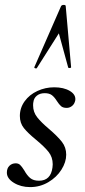

<svg xmlns="http://www.w3.org/2000/svg" viewBox="-20 -752 346 783"><path d="M8 -48Q8 -66 18.5 -76Q29 -86 44 -86Q55 -86 62 -79.5Q69 -73 79 -57Q90 -37 103 -26Q116 -15 139 -15Q187 -15 194 -69Q195 -74 195 -82Q195 -111 178 -132.5Q161 -154 127 -182Q94 -209 77.5 -229.5Q61 -250 61 -279Q61 -312 80.5 -339Q100 -366 132.5 -381Q165 -396 201 -396Q240 -396 265 -381Q290 -366 287 -343Q284 -328 274 -320Q264 -312 252 -312Q237 -312 229 -319Q221 -326 212 -340Q202 -356 191.5 -364Q181 -372 162 -372Q143 -372 130.5 -362Q118 -352 116 -335Q115 -331 115 -322Q115 -295 131.5 -274Q148 -253 180 -226Q215 -196 232.5 -173.5Q250 -151 250 -121Q250 -91 230.5 -60Q211 -29 177 -9Q143 11 103 11Q65 11 36.5 -6.5Q8 -24 8 -48ZM258 -477 220 -616 130 -474Q129 -473 127 -473Q124 -473 121.5 -474.5Q119 -476 120 -478L229 -727Q232 -732 240 -732Q248 -732 248 -727L270 -478Q270 -475 264.5 -474.5Q259 -474 258 -477Z"/></svg>

Font: Cormorant Infant Medium
Style: Italic
Weight: 500
Italic angle: -10°
Designer: Christian Thalmann (Catharsis Fonts)
Foundry: Catharsis Fonts
Version: Version 4.000